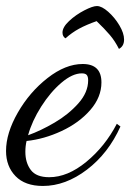

<svg xmlns="http://www.w3.org/2000/svg" viewBox="-34 -572 431 636"><path d="M-14 -72Q-14 -131 25 -199Q64 -267 123.5 -313.5Q183 -360 240 -360Q302 -360 302 -299Q302 -250 265 -207.5Q228 -165 170 -138Q112 -111 54 -105Q50 -88 50 -69Q50 -33 68 -9Q86 15 129 15Q190 15 252 -36Q314 -87 353 -162L365 -153Q325 -64 254 -10Q183 44 108 44Q49 44 17.5 11.5Q-14 -21 -14 -72ZM258 -306Q258 -318 253.5 -323.5Q249 -329 237 -329Q206 -329 169.5 -298Q133 -267 102.5 -219Q72 -171 59 -124Q101 -139 147 -166Q193 -193 225.5 -229.5Q258 -266 258 -306ZM286 -502Q252 -490 228 -477Q204 -464 183 -445Q173 -451 173 -464Q173 -482 195 -502.5Q217 -523 245 -537.5Q273 -552 287 -552Q303 -552 324.5 -533Q346 -514 361.5 -488Q377 -462 377 -441Q377 -419 360 -410Q347 -436 330 -456Q313 -476 286 -502Z"/></svg>

Font: Dancing Script
Style: Regular
Weight: 400
Designer: Pablo Impallari
Foundry: Pablo Impallari
Version: Version 2.000